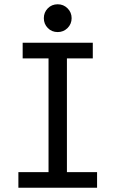

<svg xmlns="http://www.w3.org/2000/svg" viewBox="-20 -894 540 898"><path d="M414 -694V-621H293V-89H434V-16H66V-89H207V-621H86V-694ZM250 -874Q277 -874 296 -855Q315 -836 315 -809Q315 -782 296 -763Q277 -744 250 -744Q222 -744 203.5 -763Q185 -782 185 -809Q185 -836 203.5 -855Q222 -874 250 -874Z"/></svg>

Font: D2Coding ligature
Style: Regular
Weight: 400
Monospace: yes
Designer: Yong-Rak Park; Jeong-Hwan Yoon; Sang-Min Lee;
Foundry: NHN Corporation
Version: Version 1.3.2; Build 20180524